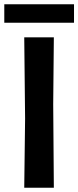

<svg xmlns="http://www.w3.org/2000/svg" viewBox="-24 -875 365 895"><path d="M-4 -769V-855H321V-769ZM89 0 93 -322 89 -701H227L224 -389L227 0Z"/></svg>

Font: Ruda ExtraBold
Style: Regular
Weight: 800
Designer: Mariela Monsalve and Angelina Sanchez
Foundry: Mariela Monsalve and Angelina Sanchez
Version: Version 2.000